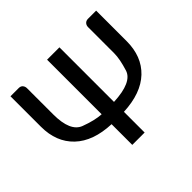

<svg xmlns="http://www.w3.org/2000/svg" viewBox="-162 -930 1143 1143"><g transform="rotate(-45 409.5 -358.5)"><path d="M117.7 -717.3Q134.3 -717.3 143.1 -706.8Q151.9 -696.3 151.9 -681.6V-460.9Q151.9 -316.9 226.8 -288.8Q301.8 -260.7 356.4 -257.8V-717.3H460.4V-257.8Q619.6 -265.1 642.8 -339.6Q666 -414.1 666 -460.9V-681.6Q666 -696.8 675.3 -707Q684.6 -717.3 701.2 -717.3H769.5V-460.9Q769.5 -332 690.2 -256.6Q610.8 -181.2 460.4 -174.3V0H356.4V-174.3Q207.5 -180.2 127.9 -256.1Q48.3 -332 48.3 -460.9V-717.3Z"/></g></svg>

Font: Lato-Medium
Style: Regular
Weight: 500
Designer: Lukasz Dziedzic
Foundry: tyPoland Lukasz Dziedzic
Version: Version 2.006; 2014-01-15